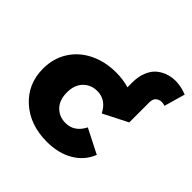

<svg xmlns="http://www.w3.org/2000/svg" viewBox="-196 -922 1095 1095"><g transform="rotate(45 351.5 -374.0)"><path d="M591.8 -401.9 444.8 -327.1Q407.7 -399.9 336.9 -399.9Q285.6 -399.9 252.4 -365.7Q219.2 -331.5 219.2 -272Q219.2 -210.9 252.4 -176.5Q285.6 -142.1 336.9 -142.1Q407.7 -142.1 444.8 -214.8L591.8 -140.1Q564 -69.3 497.1 -30.3Q430.2 8.8 337.9 8.8Q201.2 8.8 114 -69.8Q26.9 -148.4 26.9 -272Q26.9 -352.5 66.4 -416.3Q106 -480 177 -515.4Q248 -550.8 337.9 -550.8Q394.5 -550.8 442.9 -536.1V-576.2Q442.9 -624 458.3 -660.9Q473.6 -697.8 499.8 -718.8Q525.9 -739.7 559.3 -749.5Q592.8 -759.3 629.6 -755.9Q666.5 -752.4 703.1 -737.8L667 -610.8Q637.2 -621.6 614.5 -609.1Q591.8 -596.7 591.8 -564Z"/></g></svg>

Font: Montserrat ExtraBold
Style: Regular
Weight: 800
Designer: Julieta Ulanovsky
Foundry: Julieta Ulanovsky
Version: Version 9.000